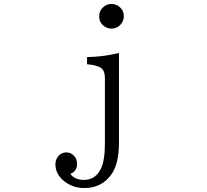

<svg xmlns="http://www.w3.org/2000/svg" viewBox="-20 -827 1040 966"><path d="M541 -807.1Q557.6 -807.1 574.2 -797.4Q603 -778.8 603 -745.1Q603 -721.2 585.9 -702.6Q567.9 -683.1 541 -683.1Q525.9 -683.1 511.7 -690.4Q479 -708.5 479 -745.1Q479 -773.4 500.5 -792Q517.6 -807.1 541 -807.1ZM418 -503.9V-540Q489.7 -540 578.6 -560.1V-110.8Q578.6 -5.4 542 48.3Q493.2 119.1 404.3 119.1Q347.7 119.1 304.7 85.9Q258.8 50.3 258.8 -0.5Q258.8 -16.6 265.6 -29.3Q281.7 -60.1 314.5 -60.1Q335.4 -60.1 351.1 -44.4Q367.7 -27.8 367.7 -2.9Q367.7 34.7 334 47.9Q356 78.1 402.3 78.1Q460 78.1 487.8 21.5Q507.8 -19.5 507.8 -106V-433.1Q507.8 -473.1 486.8 -486.3Q467.3 -499 418 -503.9Z"/></svg>

Font: BIZ UDPMincho
Style: Regular
Weight: 400
Designer: TypeBank Co., Ltd.
Foundry: Morisawa Inc.
Version: Version 1.06